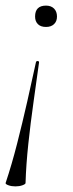

<svg xmlns="http://www.w3.org/2000/svg" viewBox="-21 -385 261 684"><path d="M107 -163Q108 -168 113.5 -167.5Q119 -167 118 -162Q109 -96 98.5 -22Q88 52 80 126.5Q72 201 70 267Q70 271 59 275Q48 279 34 279Q20 279 9 275Q-2 271 -1 267Q21 201 40 126.5Q59 52 76 -23Q93 -98 107 -163ZM143 -365Q161 -365 171.5 -354.5Q182 -344 182 -326Q182 -309 171.5 -299Q161 -289 143 -289Q124 -289 114 -299Q104 -309 104 -326Q104 -365 143 -365Z"/></svg>

Font: Cormorant Garamond Light
Style: Italic
Weight: 300
Italic angle: -10°
Designer: Christian Thalmann (Catharsis Fonts)
Foundry: Catharsis Fonts
Version: Version 4.001